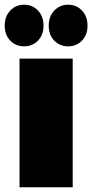

<svg xmlns="http://www.w3.org/2000/svg" viewBox="-33 -796 392 816"><path d="M50 -547V0H276V-547ZM10.5 -623.5C26.2 -607.2 46 -599 70 -599C93.3 -599 112.8 -607.2 128.5 -623.5C144.2 -639.8 152 -661 152 -687C152 -713 144.2 -734.3 128.5 -751C112.8 -767.7 93.3 -776 70 -776C46 -776 26.2 -767.7 10.5 -751C-5.2 -734.3 -13 -713 -13 -687C-13 -661 -5.2 -639.8 10.5 -623.5ZM197.5 -623.5C213.2 -607.2 233 -599 257 -599C280.3 -599 299.8 -607.2 315.5 -623.5C331.2 -639.8 339 -661 339 -687C339 -713 331.2 -734.3 315.5 -751C299.8 -767.7 280.3 -776 257 -776C233 -776 213.2 -767.7 197.5 -751C181.8 -734.3 174 -713 174 -687C174 -661 181.8 -639.8 197.5 -623.5Z"/></svg>

Font: Montserrat Custom Black
Style: Regular
Weight: 900
Designer: Julieta Ulanovsky
Foundry: Julieta Ulanovsky
Version: Version 7.200